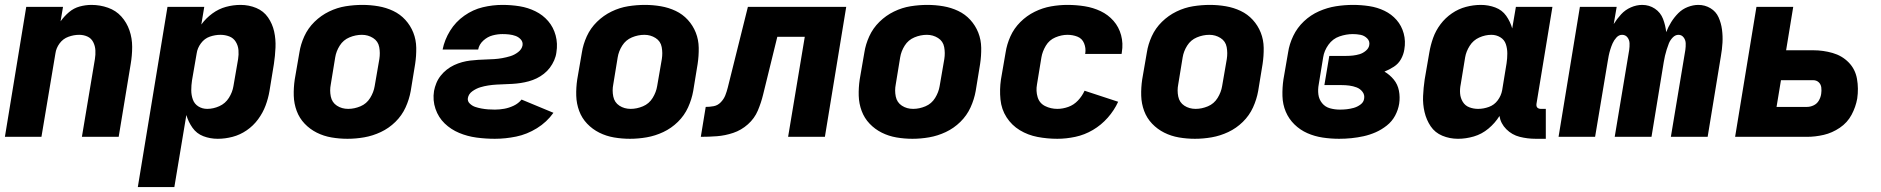

<svg xmlns="http://www.w3.org/2000/svg" viewBox="-20 -558 7672 783"><path d="M0 0H149L206 -340Q209 -362 223 -381Q237 -400 259 -408Q281 -416 303 -416Q321 -416 336.5 -409Q352 -402 360 -386.5Q368 -371 369 -353Q370 -335 367 -317L314 0H464L513 -297Q519 -332 519 -367Q519 -402 508 -434Q497 -466 475 -490.5Q453 -515 420.5 -526.5Q388 -538 353 -538Q329 -538 305 -531.5Q281 -525 261.5 -508.5Q242 -492 227 -471L237 -530H87Z M542 205H691L740 -89Q748 -61 765 -37Q782 -13 809.5 -2.5Q837 8 868 8Q898 8 928.5 0Q959 -8 986 -26.5Q1013 -45 1032.5 -71.5Q1052 -98 1063 -127.5Q1074 -157 1079 -187L1097 -297Q1102 -330 1103.5 -364Q1105 -398 1098 -429.5Q1091 -461 1073 -487Q1055 -513 1025 -525.5Q995 -538 961 -538Q931 -538 901.5 -530Q872 -522 846 -503Q820 -484 801 -458L813 -530H663ZM825 -114Q805 -114 789 -124Q773 -134 766.5 -152Q760 -170 760 -190Q760 -210 763 -230L782 -340Q785 -362 799.5 -381.5Q814 -401 835.5 -408.5Q857 -416 879 -416Q898 -416 915 -409.5Q932 -403 941.5 -387.5Q951 -372 952.5 -353.5Q954 -335 951 -317L932 -207Q928 -182 913.5 -159Q899 -136 874.5 -125Q850 -114 825 -114Z M1397 8Q1431 8 1465.5 2Q1500 -4 1533 -19.5Q1566 -35 1592.5 -61Q1619 -87 1634 -120Q1649 -153 1655 -187L1673 -297Q1678 -330 1677.5 -363Q1677 -396 1665.5 -425Q1654 -454 1633 -477Q1612 -500 1583.5 -513.5Q1555 -527 1523 -532.5Q1491 -538 1458 -538Q1424 -538 1389.5 -532.5Q1355 -527 1322 -511Q1289 -495 1262.5 -469Q1236 -443 1221 -410Q1206 -377 1201 -344L1182 -234Q1177 -200 1178 -167.5Q1179 -135 1190 -105.5Q1201 -76 1222.5 -53.5Q1244 -31 1272 -17Q1300 -3 1332 2.5Q1364 8 1397 8ZM1400 -114Q1374 -114 1354 -127Q1334 -140 1329 -164.5Q1324 -189 1329 -214L1347 -324Q1351 -349 1365.5 -372Q1380 -395 1405 -405.5Q1430 -416 1456 -416Q1481 -416 1501.5 -403Q1522 -390 1526.5 -366Q1531 -342 1527 -317L1508 -207Q1504 -182 1489.5 -158.5Q1475 -135 1450 -124.5Q1425 -114 1400 -114Z M1998 8Q2041 8 2085 -1Q2129 -10 2169.5 -35Q2210 -60 2237 -98L2107 -152Q2094 -136 2075 -127Q2056 -118 2036.5 -114.5Q2017 -111 1998 -111Q1984 -111 1970.5 -112Q1957 -113 1943.5 -115.5Q1930 -118 1918 -122Q1906 -126 1896 -135.5Q1886 -145 1888 -158Q1891 -175 1906.5 -186Q1922 -197 1938.5 -202Q1955 -207 1971.5 -209.5Q1988 -212 2004.5 -213Q2021 -214 2037.5 -214.5Q2054 -215 2070.5 -216Q2087 -217 2103.5 -219.5Q2120 -222 2136.5 -226.5Q2153 -231 2168.5 -238.5Q2184 -246 2198 -257Q2212 -268 2222.5 -282Q2233 -296 2240 -312Q2247 -328 2249 -344Q2255 -380 2246 -413.5Q2237 -447 2215.5 -472Q2194 -497 2163.5 -512Q2133 -527 2099 -532.5Q2065 -538 2029 -538Q1989 -538 1949 -528.5Q1909 -519 1873.5 -494Q1838 -469 1815.5 -432.5Q1793 -396 1785 -356H1930Q1934 -377 1951 -392.5Q1968 -408 1988.5 -413.5Q2009 -419 2029 -419Q2043 -419 2056.5 -417.5Q2070 -416 2082.5 -411.5Q2095 -407 2104 -397Q2113 -387 2111 -373Q2108 -357 2093 -345.5Q2078 -334 2061.5 -329Q2045 -324 2028.5 -321Q2012 -318 1995.5 -317Q1979 -316 1963 -315.5Q1947 -315 1930.5 -314Q1914 -313 1897.5 -311Q1881 -309 1864.5 -304.5Q1848 -300 1832 -292.5Q1816 -285 1802 -274Q1788 -263 1777 -249Q1766 -235 1759.5 -219Q1753 -203 1750 -187Q1744 -149 1756 -114Q1768 -79 1793.5 -54.5Q1819 -30 1852.5 -16Q1886 -2 1923 3Q1960 8 1998 8Z M2549 8Q2583 8 2617.5 2Q2652 -4 2685 -19.5Q2718 -35 2744.5 -61Q2771 -87 2786 -120Q2801 -153 2807 -187L2825 -297Q2830 -330 2829.5 -363Q2829 -396 2817.5 -425Q2806 -454 2785 -477Q2764 -500 2735.5 -513.5Q2707 -527 2675 -532.5Q2643 -538 2610 -538Q2576 -538 2541.5 -532.5Q2507 -527 2474 -511Q2441 -495 2414.5 -469Q2388 -443 2373 -410Q2358 -377 2353 -344L2334 -234Q2329 -200 2330 -167.5Q2331 -135 2342 -105.5Q2353 -76 2374.5 -53.5Q2396 -31 2424 -17Q2452 -3 2484 2.5Q2516 8 2549 8ZM2552 -114Q2526 -114 2506 -127Q2486 -140 2481 -164.5Q2476 -189 2481 -214L2499 -324Q2503 -349 2517.5 -372Q2532 -395 2557 -405.5Q2582 -416 2608 -416Q2633 -416 2653.5 -403Q2674 -390 2678.5 -366Q2683 -342 2679 -317L2660 -207Q2656 -182 2641.5 -158.5Q2627 -135 2602 -124.5Q2577 -114 2552 -114Z M2838 0Q2871 0 2904 -2.5Q2937 -5 2970 -16Q3003 -27 3030 -51Q3057 -75 3070.5 -107Q3084 -139 3092 -172L3150 -408H3262L3194 0H3344L3431 -530H3030L2948 -201Q2944 -185 2938 -169.5Q2932 -154 2919.5 -141Q2907 -128 2890.5 -125Q2874 -122 2858 -122Z M3701 8Q3735 8 3769.5 2Q3804 -4 3837 -19.5Q3870 -35 3896.5 -61Q3923 -87 3938 -120Q3953 -153 3959 -187L3977 -297Q3982 -330 3981.5 -363Q3981 -396 3969.5 -425Q3958 -454 3937 -477Q3916 -500 3887.5 -513.5Q3859 -527 3827 -532.5Q3795 -538 3762 -538Q3728 -538 3693.5 -532.5Q3659 -527 3626 -511Q3593 -495 3566.5 -469Q3540 -443 3525 -410Q3510 -377 3505 -344L3486 -234Q3481 -200 3482 -167.5Q3483 -135 3494 -105.5Q3505 -76 3526.5 -53.5Q3548 -31 3576 -17Q3604 -3 3636 2.5Q3668 8 3701 8ZM3704 -114Q3678 -114 3658 -127Q3638 -140 3633 -164.5Q3628 -189 3633 -214L3651 -324Q3655 -349 3669.5 -372Q3684 -395 3709 -405.5Q3734 -416 3760 -416Q3785 -416 3805.5 -403Q3826 -390 3830.5 -366Q3835 -342 3831 -317L3812 -207Q3808 -182 3793.5 -158.5Q3779 -135 3754 -124.5Q3729 -114 3704 -114Z M4292 8Q4328 8 4365.5 0Q4403 -8 4437 -28Q4471 -48 4497.5 -78Q4524 -108 4540 -143L4403 -188Q4393 -166 4376 -148Q4359 -130 4336.5 -122Q4314 -114 4292 -114Q4265 -114 4242 -125.5Q4219 -137 4211.5 -162Q4204 -187 4209 -214L4227 -324Q4231 -348 4245 -371.5Q4259 -395 4284 -405.5Q4309 -416 4333 -416Q4355 -416 4374 -408.5Q4393 -401 4401 -381.5Q4409 -362 4406 -341L4405 -338H4554Q4555 -342 4555 -345Q4561 -381 4552 -414.5Q4543 -448 4521 -473Q4499 -498 4468.5 -512.5Q4438 -527 4403.5 -532.5Q4369 -538 4333 -538Q4300 -538 4266 -532Q4232 -526 4199.5 -510Q4167 -494 4141 -468Q4115 -442 4100.5 -409.5Q4086 -377 4081 -344L4062 -234Q4056 -193 4060 -152.5Q4064 -112 4085 -79.5Q4106 -47 4139 -27Q4172 -7 4211.5 0.5Q4251 8 4292 8Z M4853 8Q4887 8 4921.5 2Q4956 -4 4989 -19.5Q5022 -35 5048.5 -61Q5075 -87 5090 -120Q5105 -153 5111 -187L5129 -297Q5134 -330 5133.5 -363Q5133 -396 5121.5 -425Q5110 -454 5089 -477Q5068 -500 5039.5 -513.5Q5011 -527 4979 -532.5Q4947 -538 4914 -538Q4880 -538 4845.5 -532.5Q4811 -527 4778 -511Q4745 -495 4718.5 -469Q4692 -443 4677 -410Q4662 -377 4657 -344L4638 -234Q4633 -200 4634 -167.5Q4635 -135 4646 -105.5Q4657 -76 4678.5 -53.5Q4700 -31 4728 -17Q4756 -3 4788 2.5Q4820 8 4853 8ZM4856 -114Q4830 -114 4810 -127Q4790 -140 4785 -164.5Q4780 -189 4785 -214L4803 -324Q4807 -349 4821.5 -372Q4836 -395 4861 -405.5Q4886 -416 4912 -416Q4937 -416 4957.5 -403Q4978 -390 4982.5 -366Q4987 -342 4983 -317L4964 -207Q4960 -182 4945.5 -158.5Q4931 -135 4906 -124.5Q4881 -114 4856 -114Z M5441 8Q5466 8 5491 5.5Q5516 3 5541 -2.5Q5566 -8 5590 -18.5Q5614 -29 5635.5 -46Q5657 -63 5669.5 -86.5Q5682 -110 5686 -135Q5690 -162 5685 -188Q5680 -214 5664 -233.5Q5648 -253 5626 -266Q5646 -274 5664.5 -286Q5683 -298 5693.5 -317Q5704 -336 5707 -356Q5713 -390 5704.5 -421.5Q5696 -453 5675.5 -476.5Q5655 -500 5626 -514Q5597 -528 5564 -533Q5531 -538 5498 -538Q5463 -538 5428 -532.5Q5393 -527 5359 -512Q5325 -497 5297.5 -471Q5270 -445 5254 -411.5Q5238 -378 5233 -344L5214 -234Q5209 -200 5210 -166Q5211 -132 5223.5 -102.5Q5236 -73 5259 -50.5Q5282 -28 5311.5 -15Q5341 -2 5374 3Q5407 8 5441 8ZM5444 -111Q5423 -111 5403.5 -116.5Q5384 -122 5371.5 -137.5Q5359 -153 5356.5 -173Q5354 -193 5358 -214L5376 -324Q5380 -351 5397.5 -375.5Q5415 -400 5442.5 -409.5Q5470 -419 5497 -419Q5513 -419 5528.5 -416Q5544 -413 5555.5 -401.5Q5567 -390 5564 -374Q5562 -361 5550 -351Q5538 -341 5524.5 -337Q5511 -333 5497.5 -331.5Q5484 -330 5470 -330H5401L5381 -211H5451Q5467 -211 5482.5 -209Q5498 -207 5512.5 -201.5Q5527 -196 5536.5 -183.5Q5546 -171 5543 -155Q5541 -141 5528 -131.5Q5515 -122 5500.5 -118Q5486 -114 5472 -112.5Q5458 -111 5444 -111Z M5926 8Q5958 8 5990.5 -1.5Q6023 -11 6050 -33.5Q6077 -56 6095 -85Q6100 -54 6123 -31Q6146 -8 6177.5 0Q6209 8 6243 8H6284V-114H6263Q6258 -114 6253 -116.5Q6248 -119 6246.5 -124Q6245 -129 6246 -135L6311 -530H6162L6147 -442Q6139 -470 6122.5 -493.5Q6106 -517 6078 -527.5Q6050 -538 6019 -538Q5989 -538 5958.5 -530Q5928 -522 5901 -503.5Q5874 -485 5854.5 -459Q5835 -433 5824.5 -403.5Q5814 -374 5809 -344L5790 -234Q5785 -200 5783.5 -166.5Q5782 -133 5789.5 -101Q5797 -69 5814.5 -43Q5832 -17 5862 -4.5Q5892 8 5926 8ZM6008 -114Q5989 -114 5972 -120.5Q5955 -127 5945.5 -142.5Q5936 -158 5934.5 -176.5Q5933 -195 5937 -214L5955 -324Q5959 -348 5973.5 -371Q5988 -394 6012.5 -405Q6037 -416 6062 -416Q6082 -416 6098.5 -406Q6115 -396 6121 -378Q6127 -360 6127 -340Q6127 -320 6124 -300L6106 -190Q6102 -168 6088 -149Q6074 -130 6052 -122Q6030 -114 6008 -114Z M6336 0H6485L6536 -305Q6538 -318 6540.5 -330.5Q6543 -343 6547 -356Q6551 -369 6556.5 -381.5Q6562 -394 6572 -405Q6582 -416 6595 -416Q6609 -416 6617 -405.5Q6625 -395 6625.5 -381.5Q6626 -368 6624 -354L6565 0H6715L6765 -305Q6767 -318 6770 -330.5Q6773 -343 6777 -356Q6781 -369 6786 -381.5Q6791 -394 6801.5 -405Q6812 -416 6825 -416Q6838 -416 6846 -405.5Q6854 -395 6854.5 -381.5Q6855 -368 6853 -354L6794 0H6944L6998 -329Q7003 -357 7004.5 -384Q7006 -411 7002.5 -437.5Q6999 -464 6988.5 -487.5Q6978 -511 6955.5 -524.5Q6933 -538 6906 -538Q6885 -538 6863 -529.5Q6841 -521 6824.5 -504.5Q6808 -488 6795.5 -468Q6783 -448 6775 -427Q6772 -455 6762 -481Q6752 -507 6729 -522.5Q6706 -538 6677 -538Q6654 -538 6631 -528Q6608 -518 6591 -499.5Q6574 -481 6561 -460L6573 -530H6423Z M7056 0H7349Q7383 0 7417.5 -8Q7452 -16 7483 -37Q7514 -58 7531 -90Q7548 -122 7554 -156Q7560 -197 7553 -236.5Q7546 -276 7519 -303.5Q7492 -331 7453.5 -342Q7415 -353 7375 -353H7264L7293 -530H7143ZM7225 -122 7243 -231H7374Q7388 -231 7397 -222.5Q7406 -214 7407.5 -201Q7409 -188 7407 -175Q7405 -161 7397.5 -148Q7390 -135 7376.5 -128.5Q7363 -122 7349 -122Z"/></svg>

Font: Iosevka Sparkle Heavy
Style: Italic
Weight: 900
Italic angle: -9°
Designer: Belleve Invis
Foundry: Belleve Invis
Version: Version 4.5.0; ttfautohint (v1.8.3)